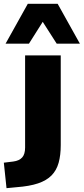

<svg xmlns="http://www.w3.org/2000/svg" viewBox="-71 -789 437 1002"><path d="M-37 193 -51 60 -2 54Q29 50 44.5 33Q60 16 60 -19V-500H246V-32Q246 21 235 60.5Q224 100 198 126.5Q172 153 127.5 168Q83 183 15 188ZM-42 -561 74 -769H230L346 -561H225L152 -675L80 -561Z"/></svg>

Font: Nunito Sans 9pt Black
Style: Regular
Weight: 900
Version: Version 3.101;gftools[0.9.27]